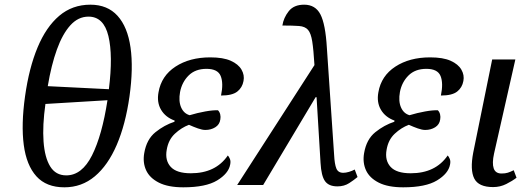

<svg xmlns="http://www.w3.org/2000/svg" viewBox="-20 -790 2272 820"><path d="M255 10Q178 10 135.5 -37Q93 -84 81.5 -171Q70 -258 87 -379Q104 -500 140.5 -587.5Q177 -675 233 -722.5Q289 -770 366 -770Q439 -770 482 -722.5Q525 -675 537.5 -587Q550 -499 533 -378Q516 -258 478.5 -171Q441 -84 385 -37Q329 10 255 10ZM445 -409Q463 -553 443 -636Q423 -719 358 -719Q314 -719 280.5 -682Q247 -645 223 -578.5Q199 -512 184 -422ZM263 -41Q330 -41 373 -126.5Q416 -212 439 -362L174 -346Q161 -254 166 -185.5Q171 -117 194.5 -79Q218 -41 263 -41Z M763 10Q698 10 658.5 -10Q619 -30 604 -63Q589 -96 596 -136Q606 -195 644 -225.5Q682 -256 725 -270L726 -275Q687 -289 668 -321Q649 -353 657 -396Q669 -466 729.5 -505.5Q790 -545 878 -545Q933 -545 965.5 -530.5Q998 -516 1011.5 -492.5Q1025 -469 1020 -444Q1015 -416 993.5 -399Q972 -382 924 -382Q935 -435 922.5 -465.5Q910 -496 862 -496Q814 -496 785.5 -467.5Q757 -439 749 -397Q742 -358 753.5 -331.5Q765 -305 790 -298Q823 -308 856.5 -314Q890 -320 911 -319Q918 -312 920.5 -301.5Q923 -291 921 -280Q918 -258 899.5 -246.5Q881 -235 857 -235Q844 -235 825.5 -241.5Q807 -248 787 -257Q755 -245 727 -219Q699 -193 692 -150Q684 -105 709 -77.5Q734 -50 795 -50Q901 -50 953 -126Q958 -121 962 -111Q966 -101 963 -87Q956 -49 907.5 -19.5Q859 10 763 10Z M993 0 1323 -512Q1319 -578 1313.5 -613Q1308 -648 1295.5 -662.5Q1283 -677 1257 -679Q1231 -681 1186 -681Q1191 -714 1213 -742Q1235 -770 1279 -770Q1327 -770 1348.5 -728.5Q1370 -687 1376 -586L1407 -128Q1409 -89 1416.5 -70.5Q1424 -52 1446 -52Q1457 -52 1470.5 -56Q1484 -60 1495 -66L1507 -34Q1493 -22 1471.5 -8Q1450 6 1421 6Q1384 6 1368 -16.5Q1352 -39 1349 -94L1332 -375H1328L1104 0Z M1702 10Q1637 10 1597.5 -10Q1558 -30 1543 -63Q1528 -96 1535 -136Q1545 -195 1583 -225.5Q1621 -256 1664 -270L1665 -275Q1626 -289 1607 -321Q1588 -353 1596 -396Q1608 -466 1668.5 -505.5Q1729 -545 1817 -545Q1872 -545 1904.5 -530.5Q1937 -516 1950.5 -492.5Q1964 -469 1959 -444Q1954 -416 1932.5 -399Q1911 -382 1863 -382Q1874 -435 1861.5 -465.5Q1849 -496 1801 -496Q1753 -496 1724.5 -467.5Q1696 -439 1688 -397Q1681 -358 1692.5 -331.5Q1704 -305 1729 -298Q1762 -308 1795.5 -314Q1829 -320 1850 -319Q1857 -312 1859.5 -301.5Q1862 -291 1860 -280Q1857 -258 1838.5 -246.5Q1820 -235 1796 -235Q1783 -235 1764.5 -241.5Q1746 -248 1726 -257Q1694 -245 1666 -219Q1638 -193 1631 -150Q1623 -105 1648 -77.5Q1673 -50 1734 -50Q1840 -50 1892 -126Q1897 -121 1901 -111Q1905 -101 1902 -87Q1895 -49 1846.5 -19.5Q1798 10 1702 10Z M2086 9Q2024 9 2005.5 -27.5Q1987 -64 2001 -138L2082 -536H2181L2090 -134Q2081 -93 2088.5 -71Q2096 -49 2122 -49Q2138 -49 2149 -52.5Q2160 -56 2174 -63L2186 -31Q2168 -17 2142 -4Q2116 9 2086 9Z"/></svg>

Font: Noto Serif SemiCondensed
Style: Italic
Weight: 400
Width: 4
Italic angle: -12°
Designer: Monotype Design Team
Foundry: Monotype Imaging Inc.
Version: Version 2.013